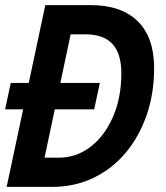

<svg xmlns="http://www.w3.org/2000/svg" viewBox="-28 -730 648 750"><path d="M-2 0 149 -710H327Q446 -710 510 -647Q574 -584 574 -464Q574 -363 544 -278Q514 -193 460.5 -130.5Q407 -68 334.5 -34Q262 0 176 0ZM146 -114H201Q270 -114 325.5 -156.5Q381 -199 413.5 -274Q446 -349 446 -444Q446 -520 411.5 -558Q377 -596 304 -596H248ZM-8 -303 14 -406H362L340 -303Z"/></svg>

Font: Geist Mono SemiBold
Style: Italic
Weight: 600
Italic angle: -12°
Monospace: yes
Designer: Basement.studio, Andrés Briganti, Mateo Zaragoza
Foundry: Basement.studio, Vercel, Andrés Briganti, Guido Ferreyra, Mateo Zaragoza
Version: Version 1.500; ttfautohint (v1.8.4.7-5d5b)